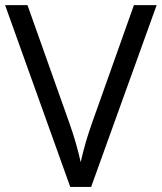

<svg xmlns="http://www.w3.org/2000/svg" viewBox="-20 -734 635 754"><path d="M505.9 -713.9H595.2L337.9 0H255.9L0 -713.9H87.9L252 -252Q280.3 -172.4 296.9 -97.2Q314.5 -176.3 342.8 -254.9Z"/></svg>

Font: f3_1792  
Style: Regular
Weight: 400
Foundry: Ascender Corporation
Version: Version 1.10